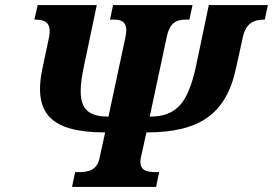

<svg xmlns="http://www.w3.org/2000/svg" viewBox="-20 -734 1072 754"><path d="M263 0H593L605 -58H594C554 -58 524 -65 533 -114L555 -214C760 -214 868 -283 907 -467L933 -585C946 -648 981 -657 1020 -657L1032 -714H800L749 -471C718 -331 674 -276 568 -276L635 -590C645 -639 668 -657 708 -657H724L736 -714H424L412 -657H428C467 -657 483 -639 473 -590L406 -276C302 -276 279 -328 309 -471L360 -714H128L115 -657C155 -657 185 -648 172 -585L147 -467C108 -285 184 -214 393 -214L371 -114C362 -65 326 -58 287 -58H275Z"/></svg>

Font: Noto Serif Condensed Black
Style: Italic
Weight: 900
Width: 3
Italic angle: -12°
Designer: Monotype Design Team
Foundry: Monotype Imaging Inc.
Version: Version 2.013